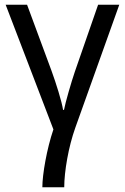

<svg xmlns="http://www.w3.org/2000/svg" viewBox="-20 -556 531 816"><path d="M487 -536H397L298 -251C283 -207 258 -121 252 -89H248C243 -124 218 -203 199 -255L95 -536H4L207 -6C179 76 160 185 160 240H253C253 173 271 68 300 -13Z"/></svg>

Font: Noto Sans Thai
Style: Regular
Weight: 400
Designer: Monotype Design Team
Foundry: Monotype Imaging Inc.
Version: Version 1.901